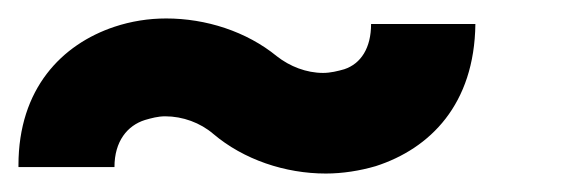

<svg xmlns="http://www.w3.org/2000/svg" viewBox="-20 -504 624 208"><path d="M104 -323C104 -351 118 -368 137 -374C144 -376 151 -378 159 -378C178 -378 197 -371 211 -359C244 -331 289 -316 333 -316C351 -316 370 -319 387 -324C446 -343 494 -391 495 -478H382C382 -452 371 -435 353 -429C346 -427 338 -425 330 -425C312 -425 294 -432 280 -443C247 -470 203 -484 160 -484C141 -484 122 -481 104 -475C47 -456 0 -408 0 -325V-323Z"/></svg>

Font: MintSans
Style: Bold
Weight: 700
Version: Version 2.0